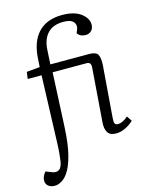

<svg xmlns="http://www.w3.org/2000/svg" viewBox="-173 -872 925 1190"><g transform="rotate(-15 289.0 -276.5)"><path d="M29 229Q1 229 -14 215.5Q-29 202 -29 182Q-29 154 -6 128L29 142Q57 154 76 142Q95 130 101 88Q104 66 106.5 38.5Q109 11 110 -23L125 -454H36L42 -498L127 -506L130 -557Q136 -667 190.5 -724.5Q245 -782 344 -782Q422 -782 464 -750Q506 -718 506 -678Q506 -654 491.5 -639Q477 -624 454 -624Q420 -624 402 -649L411 -671Q422 -698 405 -718.5Q388 -739 340 -739Q274 -739 238.5 -701Q203 -663 200 -592L195 -505H444Q487 -505 499 -484.5Q511 -464 508 -415L482 -83Q480 -58 485 -48.5Q490 -39 505 -39Q519 -39 534 -46Q549 -53 570 -70L592 -37Q569 -15 539 -0.5Q509 14 479 14Q439 14 425 -10.5Q411 -35 414 -72L440 -416Q442 -437 435.5 -445.5Q429 -454 413 -454H196L180 -115Q175 -3 157 68Q139 139 113 175Q97 200 73.5 214.5Q50 229 29 229Z"/></g></svg>

Font: Literata 12pt Light
Style: Italic
Weight: 300
Italic angle: -2°
Designer: Latin by Veronika Burian and Jose Scaglione. Greek by Irene Vlachou. Cyrillic by Vera Evstafieva
Foundry: TypeTogether
Version: Version 3.002